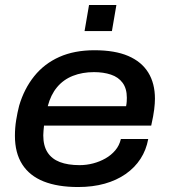

<svg xmlns="http://www.w3.org/2000/svg" viewBox="-20 -740 681 772"><path d="M294 12Q212 12 155.5 -10.5Q99 -33 69.5 -79Q40 -125 40 -194Q40 -226 45 -257Q50 -288 57 -315Q77 -383 117.5 -433.5Q158 -484 218.5 -511Q279 -538 360 -538Q442 -538 495.5 -515Q549 -492 576 -448.5Q603 -405 603 -343Q603 -325 600 -300Q597 -275 588 -235H157Q156 -224 155 -214.5Q154 -205 154 -196Q154 -154 171 -127.5Q188 -101 220.5 -88.5Q253 -76 300 -76Q328 -76 354.5 -83Q381 -90 404 -103Q427 -116 443.5 -135.5Q460 -155 466 -181H576Q568 -137 545 -101.5Q522 -66 485.5 -40.5Q449 -15 401 -1.5Q353 12 294 12ZM172 -313H487Q489 -323 489.5 -331.5Q490 -340 490 -347Q490 -384 473 -407Q456 -430 426 -440Q396 -450 358 -450Q311 -450 273 -435Q235 -420 209.5 -389.5Q184 -359 172 -313ZM320 -615 338 -720H448L430 -615Z"/></svg>

Font: Archivo SemiExpanded Medium
Style: Italic
Weight: 500
Width: 6
Italic angle: -10°
Designer: Hector Gatti
Foundry: Omnibus-Type
Version: Version 2.001